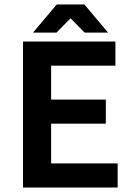

<svg xmlns="http://www.w3.org/2000/svg" viewBox="-20 -840 598 860"><path d="M507 0V-108H209V-286H454V-394H209V-546H497V-654H83V0ZM296 -758 359 -694H464L358 -820H234L128 -694H233Z"/></svg>

Font: Falling Sky
Style: Med
Weight: 500
Designer: Paul D. Hunt
Foundry: Adobe Systems Incorporated
Version: Version 1.02